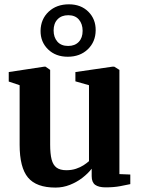

<svg xmlns="http://www.w3.org/2000/svg" viewBox="-20 -859 652 890"><path d="M469.5 9.5Q437.5 9.5 421.2 -2.2Q405 -14 405 -42.5V-77Q388.5 -55.5 362.5 -35.2Q336.5 -15 304.2 -2.2Q272 10.5 237.5 10.5Q148.5 10.5 109.8 -36Q71 -82.5 71 -188V-464L20.5 -481V-525L185 -550H191L212.5 -535V-189Q212.5 -146 219.2 -120Q226 -94 242.2 -82Q258.5 -70 287.5 -70Q312.5 -70 332.5 -76.8Q352.5 -83.5 367.5 -93.2Q382.5 -103 392.5 -112V-464L329.5 -482V-525L501.5 -550H509.5L533.5 -535V-52L584 -50V-5.5Q566 -1.5 536.8 4Q507.5 9.5 469.5 9.5ZM294 -596Q238 -596 202.8 -630.2Q167.5 -664.5 168 -716.5Q169 -770.5 205.5 -804.8Q242 -839 299.5 -839Q355 -839 389.5 -804.8Q424 -770.5 423.5 -718.5Q423 -665 387 -630.5Q351 -596 294 -596ZM296 -646Q327 -646 345 -664.8Q363 -683.5 363 -716Q363 -748 345.8 -768.2Q328.5 -788.5 296.5 -788.5Q265 -788.5 246.8 -769.5Q228.5 -750.5 228.5 -718Q228.5 -686 246 -666Q263.5 -646 296 -646Z"/></svg>

Font: Merriweather 60pt
Style: Bold
Weight: 700
Version: Version 2.100